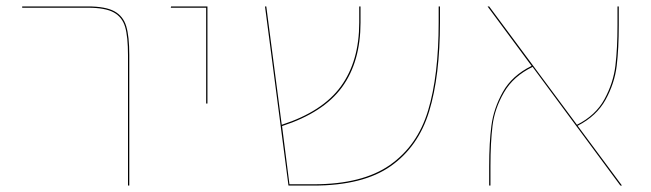

<svg xmlns="http://www.w3.org/2000/svg" viewBox="-20 -577 2023 597"><path d="M378 -405Q378 -463 369 -493.5Q360 -524 333.5 -538.5Q307 -553 253 -553H49V-557H253Q308 -557 335.5 -542Q363 -527 372.5 -495.5Q382 -464 382 -406V0H378Z M621 -553H511L512 -557H625V-255H621Z M1348 -557V-508Q1348 -341 1314.5 -231Q1281 -121 1195 -60.5Q1109 0 955 0H877L804 -557H808L856 -189Q983 -230 1040 -308.5Q1097 -387 1097 -507V-557H1101V-507Q1101 -385 1043.5 -306Q986 -227 857 -185L880 -4H955Q1107 -4 1192.5 -64Q1278 -124 1311 -233Q1344 -342 1344 -508V-557Z M1909 0 1636 -369Q1576 -340 1547 -289.5Q1518 -239 1511.5 -186.5Q1505 -134 1505 -60V0H1501V-60Q1501 -133 1508 -186.5Q1515 -240 1543.5 -291Q1572 -342 1633 -372L1496 -557H1501L1774 -189Q1832 -218 1859.5 -268.5Q1887 -319 1893.5 -372.5Q1900 -426 1900 -499V-557H1904V-499Q1904 -426 1897.5 -372Q1891 -318 1863 -267Q1835 -216 1776 -186L1914 0Z"/></svg>

Font: FiraGO Four
Style: Regular
Weight: 100
Designer: bBox Type
Foundry: bBox Type GmbH
Version: Version 1.001